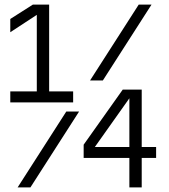

<svg xmlns="http://www.w3.org/2000/svg" viewBox="-20 -820 740 840"><path d="M643 -800 430 -468H374L587 -800ZM25 -372V-420H141V-755L25 -679V-737L124 -800H195V-420H300V-372ZM600 -428V-177H663V-129H600V0H546V-129H346V-187L517 -428ZM546 -177V-390L395 -177ZM326 -332 113 0H57L270 -332Z"/></svg>

Font: Martian Mono ExtraLight
Style: Regular
Weight: 200
Monospace: yes
Designer: Roman Shamin
Foundry: Evil Martians
Version: Version 1.000; ttfautohint (v1.8.4.7-5d5b)